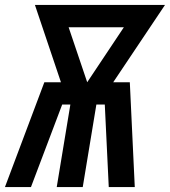

<svg xmlns="http://www.w3.org/2000/svg" viewBox="-38 -755 686 775"><path d="M-18 0 141 -423H208L103 -735H628L419 -423H486L506 0H401L385 -333H351L296 0H191L246 -333H213L87 0ZM314 -423 462 -645H239Z"/></svg>

Font: Iosevka Curly SmBdEx
Style: Italic
Weight: 600
Width: 7
Italic angle: -9°
Monospace: yes
Designer: Belleve Invis
Foundry: Belleve Invis
Version: Version 11.1.0; ttfautohint (v1.8.3)